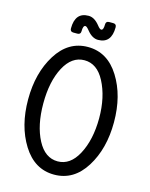

<svg xmlns="http://www.w3.org/2000/svg" viewBox="-134 -1000 854 1093"><g transform="rotate(15 293.0 -453.0)"><path d="M293 -68.4Q366.7 -68.4 411.6 -151.9Q458 -238.3 458.5 -366.2Q458.5 -491.7 411.6 -580.6Q367.7 -664.1 293 -664.1Q218.8 -664.1 174.3 -580.6Q129.4 -496.1 129.4 -366.2Q129.4 -237.3 174.3 -151.9Q218.3 -68.4 293 -68.4ZM108.4 -100.6Q40 -210 40 -366.2Q40 -522.5 108.4 -631.8Q177.2 -742.2 293 -742.2Q408.7 -742.2 477.5 -631.8Q545.9 -522.5 545.9 -366.2Q545.9 -210 477.5 -100.6Q408.7 9.8 293 9.8Q177.2 9.8 108.4 -100.6ZM372.1 -910.6H395.5Q415 -910.6 415 -891.1Q415 -795.9 335.9 -795.9Q301.3 -795.9 270.5 -834.5Q255.4 -853.5 247.6 -853.5Q233.4 -853.5 233.4 -819.3Q233.4 -799.8 213.9 -799.8H190.4Q170.9 -799.8 170.9 -819.3Q170.9 -914.6 250 -914.6Q284.7 -914.6 315.4 -876Q330.1 -856.9 338.4 -856.9Q352.5 -856.9 352.5 -891.1Q352.5 -910.6 372.1 -910.6Z"/></g></svg>

Font: Simply Mono
Style: Book
Weight: 400
Designer: Wojciech Kalinowski "wmk69" (wmk69@o2.pl)
Foundry: Wojciech Kalinowski "wmk69" (wmk69@o2.pl)
Version: Version 1.0.0